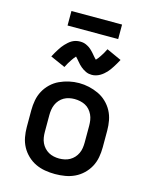

<svg xmlns="http://www.w3.org/2000/svg" viewBox="-134 -1004 868 1099"><g transform="rotate(15 300.0 -455.0)"><path d="M300 8Q270 8 240.5 3Q211 -2 184.5 -14.5Q158 -27 136 -48Q114 -69 100 -95Q86 -121 80.5 -150.5Q75 -180 75 -210V-310Q75 -340 80.5 -369.5Q86 -399 100 -425Q114 -451 136 -472Q158 -493 185 -505.5Q212 -518 241 -524.5Q270 -531 300 -531Q330 -531 359 -524.5Q388 -518 415 -505.5Q442 -493 464 -472Q486 -451 500 -425Q514 -399 519.5 -369.5Q525 -340 525 -310V-210Q525 -180 519.5 -150.5Q514 -121 500 -95Q486 -69 464 -48Q442 -27 415.5 -14.5Q389 -2 359.5 3Q330 8 300 8ZM300 -84Q316 -84 332.5 -87.5Q349 -91 363 -99Q377 -107 388 -119Q399 -131 406 -146Q413 -161 415.5 -177.5Q418 -194 418 -210V-310Q418 -326 415.5 -342.5Q413 -359 406 -374Q399 -389 388 -401.5Q377 -414 362.5 -421.5Q348 -429 331.5 -432.5Q315 -436 298 -436Q282 -436 266 -432.5Q250 -429 236 -421Q222 -413 211 -400.5Q200 -388 193.5 -373Q187 -358 184.5 -342Q182 -326 182 -310V-210Q182 -194 184.5 -177.5Q187 -161 194 -146Q201 -131 212 -119Q223 -107 237 -99Q251 -91 267.5 -87.5Q284 -84 300 -84ZM357 -595Q348 -595 339.5 -596.5Q331 -598 322 -602Q313 -606 306 -610.5Q299 -615 291 -621.5Q283 -628 277 -634.5Q271 -641 266 -647Q261 -653 254 -661Q247 -669 243 -673Q237 -667 232 -660Q227 -653 221 -644.5Q215 -636 208 -624Q201 -612 194 -598L106 -637Q113 -651 120 -662.5Q127 -674 133.5 -684.5Q140 -695 146.5 -703.5Q153 -712 160 -719.5Q167 -727 176.5 -735.5Q186 -744 196.5 -750Q207 -756 219 -759Q231 -762 243 -762Q249 -762 255 -761.5Q261 -761 267 -759.5Q273 -758 278.5 -755.5Q284 -753 289.5 -750Q295 -747 299.5 -744Q304 -741 309 -736.5Q314 -732 318.5 -727.5Q323 -723 326.5 -719Q330 -715 333.5 -711Q337 -707 341 -702Q345 -697 349.5 -692.5Q354 -688 357 -685Q363 -691 368 -697.5Q373 -704 379 -713Q385 -722 392 -733.5Q399 -745 406 -760L494 -720Q487 -707 480 -695Q473 -683 466.5 -673Q460 -663 453.5 -654Q447 -645 440 -637.5Q433 -630 423.5 -622Q414 -614 403.5 -608Q393 -602 381 -598.5Q369 -595 357 -595ZM150 -832V-918H450V-832Z"/></g></svg>

Font: Iosevka Custom SmBdEx
Style: Regular
Weight: 600
Width: 7
Monospace: yes
Designer: Belleve Invis
Foundry: Belleve Invis
Version: Version 11.2.4; ttfautohint (v1.8.4)